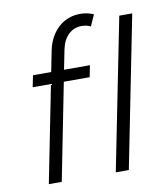

<svg xmlns="http://www.w3.org/2000/svg" viewBox="-85 -829 767 899"><g transform="rotate(-10 299.0 -380.0)"><path d="M536.1 -719.7H597.7L454.6 0H392.6ZM89.8 -515.1H176.3L195.3 -611.3Q204.1 -657.2 227.1 -690.7Q250 -724.1 283.2 -741.9Q316.4 -759.8 355.5 -759.8Q391.1 -759.8 420.4 -746.6L396.5 -692.9Q378.4 -702.6 353 -702.6Q316.4 -702.6 290.5 -677.2Q264.6 -651.9 255.9 -607.9L237.3 -515.1H360.4L349.6 -460H226.6L135.7 0H74.2L165.5 -460H78.6Z"/></g></svg>

Font: Reddit Sans Chocolate Light
Style: Italic
Weight: 300
Italic angle: -11.25°
Designer: Stephen Hutchings
Version: Version 1.013